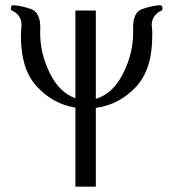

<svg xmlns="http://www.w3.org/2000/svg" viewBox="-20 -491 664 726"><path d="M265.1 214.8V-84Q177.2 -98.6 116.2 -167.5Q59.1 -231.4 59.1 -354Q59.1 -360.8 59.6 -367.7Q59.6 -373 60.1 -378.4Q60.5 -383.8 61 -389.6Q61.5 -393.1 61.5 -396.5Q61.5 -424.8 41 -441.4Q35.6 -445.8 28.3 -449.2Q21 -452.1 21 -458.5V-459.5Q21 -471.2 30.8 -471.2H32.2Q64 -468.8 99.1 -456.1Q132.3 -443.4 132.3 -386.2V-381.3Q132.3 -377.4 132.1 -373.8Q131.8 -370.1 131.8 -366.7Q131.8 -289.6 168 -215.3Q204.1 -141.1 265.1 -119.6V-451.2H342.3V-117.2Q406.2 -136.2 444.8 -211.9Q483.4 -287.6 483.4 -366.7V-387.7Q483.4 -443.4 516.1 -456.1Q550.8 -468.8 583 -471.2H584.5Q593.8 -471.2 594.7 -459.5Q594.7 -452.1 586.9 -449Q579.1 -445.8 574.7 -441.4Q553.7 -422.9 553.7 -397Q553.7 -393.6 554.2 -389.6Q555.7 -378.4 555.7 -367.7V-355.5Q555.7 -230 496.1 -164.6Q432.6 -95.2 342.3 -83V214.8Z"/></svg>

Font: Caudex
Style: Regular
Weight: 400
Version: Version 1.04